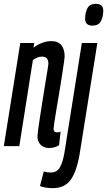

<svg xmlns="http://www.w3.org/2000/svg" viewBox="-29 -764 560 1004"><path d="M77 -539H150L146 -515Q169 -532 193 -540.5Q217 -549 239 -549Q275 -549 292 -527.5Q309 -506 309 -470Q309 -463 305 -434.5Q301 -406 294.5 -364.5Q288 -323 280.5 -277.5Q273 -232 266 -191.5Q259 -151 255 -123Q251 -95 251 -90Q251 -72 270 -72Q273 -72 277.5 -72.5Q282 -73 288 -76L280 -5Q269 3 255 6.5Q241 10 228 10Q200 10 183.5 -7Q167 -24 167 -49Q167 -60 171 -90Q175 -120 181.5 -161.5Q188 -203 195 -247.5Q202 -292 208.5 -331.5Q215 -371 219.5 -398.5Q224 -426 224 -432Q224 -447 217 -457.5Q210 -468 191 -468Q167 -468 143 -450L72 0H-9ZM473 -744Q512 -744 511 -706Q510 -674 498 -652Q486 -630 454 -630Q415 -630 416 -669Q417 -701 429 -722.5Q441 -744 473 -744ZM480 -539 388 38Q373 130 341.5 175Q310 220 246 220Q231 220 213.5 217.5Q196 215 180 209L200 132Q211 136 220 137Q229 138 238 138Q269 138 284.5 110.5Q300 83 308 34L399 -539Z"/></svg>

Font: Georama Extra Condensed Medium
Style: Italic
Weight: 500
Width: 2
Italic angle: -9°
Designer: Jean-Baptiste Levee
Foundry: Production Type
Version: Version 1.000